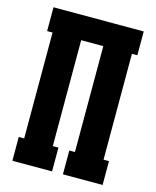

<svg xmlns="http://www.w3.org/2000/svg" viewBox="-111 -812 722 888"><g transform="rotate(15 250.0 -367.5)"><path d="M34 0V-114H60V-621H34V-735H466V-621H440V-114H466V0H276V-114H303V-621H197V-114H224V0Z"/></g></svg>

Font: Iosevka Curly Slab Heavy
Style: Regular
Weight: 900
Monospace: yes
Designer: Belleve Invis
Foundry: Belleve Invis
Version: Version 22.1.2; ttfautohint (v1.8.4)